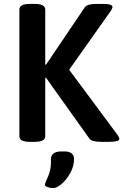

<svg xmlns="http://www.w3.org/2000/svg" viewBox="-20 -722 629 980"><path d="M79 -27V-673Q79 -702 132 -702H157Q211 -702 211 -673V-392H215L413 -685Q425 -702 471 -702H506Q530 -702 542 -698Q554 -694 554 -688Q554 -679 546 -667L333 -366L581 -32Q589 -20 589 -13Q589 2 537 2H495Q448 2 436 -15L215 -325H211V-27Q211 2 157 2H132Q79 2 79 -27ZM209 219Q210 214 217 198Q228 176 234.5 152Q241 128 240 91Q240 72 253 61.5Q266 51 293 51H312Q334 51 346 61.5Q358 72 358 89Q358 125 339.5 159.5Q321 194 295.5 216Q270 238 252 238Q236 238 222.5 233Q209 228 209 219Z"/></svg>

Font: Asap-SemiBold
Style: Regular
Weight: 600
Designer: Pablo Cosgaya
Foundry: Omnibus-Type
Version: Version 2.000; ttfautohint (v1.8)